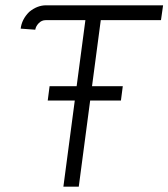

<svg xmlns="http://www.w3.org/2000/svg" viewBox="-20 -704 635 724"><path d="M360 -628 327 -379H443L436 -325H320L277 0H219L262 -325H160L167 -379H269L302 -628H152Q137 -628 126 -616.5Q115 -605 113 -592L58 -596Q62 -631 90 -659Q120 -684 154 -684H595L587 -628Z"/></svg>

Font: Bellota
Style: Italic
Weight: 400
Italic angle: -7.5°
Designer: Kemie Guaida
Foundry: Kemie Guaida
Version: Version 4.001